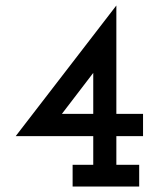

<svg xmlns="http://www.w3.org/2000/svg" viewBox="-20 -678 569 698"><path d="M486 0V-79H403V-183H500V-264H403V-658L37 -183H319V-79H244V0ZM319 -413V-264H205Z"/></svg>

Font: Josefin Slab Thin
Style: Bold
Weight: 700
Version: Version 2.000